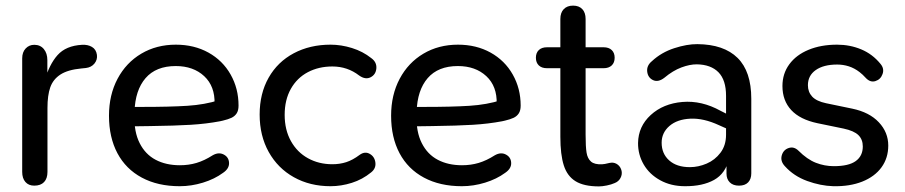

<svg xmlns="http://www.w3.org/2000/svg" viewBox="-20 -656 3234 686"><path d="M59.3 -41.8V-447.4Q59.3 -469.7 71.7 -482.8Q84.1 -495.9 102.3 -495.9Q124.2 -495.9 136.7 -480.6Q149.2 -465.3 149.2 -441.2V-364.7H138.6Q155.7 -425.7 185.7 -459.2Q215.7 -492.7 273 -495.9Q293.8 -497.1 308.6 -488.3Q323.5 -479.5 326.3 -460.1Q328.6 -442.7 317.5 -429Q306.3 -415.3 286.7 -413L270.7 -411.4Q222.3 -406.8 195.9 -389.7Q169.6 -372.5 159.6 -344Q149.6 -315.6 149.6 -270.1V-41.8Q149.6 -18.3 137.5 -5.5Q125.4 7.3 102.3 7.3Q82.2 7.3 70.8 -5.8Q59.3 -18.9 59.3 -41.8Z M369.4 -242.5Q369.4 -316.9 400 -374.5Q430.6 -432.1 484.9 -464.3Q539.1 -496.4 608.3 -496.4Q673.8 -496.4 724.8 -468.1Q775.8 -439.7 804 -389.7Q832.3 -339.7 832.3 -278.8Q832.3 -261.4 825.6 -251Q818.9 -240.7 807.1 -235.1Q795.2 -229.5 776.1 -225L765.8 -222.7Q717.2 -213.5 661.3 -210.1Q605.3 -206.7 515.1 -205.5Q479.2 -205.5 442.3 -204.5L444 -274H486.8Q587.3 -274 649.6 -278Q711.9 -282 762.9 -298.3L746.6 -285Q748.4 -347.7 709.6 -383.9Q670.7 -420 607.9 -420Q537.4 -420 500.1 -376.9Q462.8 -333.7 460.6 -256.6L460.2 -244.1Q458.7 -184.6 479 -144.6Q499.2 -104.5 536.1 -85.1Q573 -65.6 622.7 -65.6Q654.3 -65.6 682.2 -73.9Q710.2 -82.2 740.1 -101.3Q761.5 -113.4 779.6 -103.8Q797.7 -94.2 798.4 -73.9Q799.2 -53.6 777.1 -38.6Q746.4 -16 705.1 -3.4Q663.8 9.3 622.1 9.3Q543.9 9.3 486.7 -21.4Q429.6 -52 399.5 -108.6Q369.4 -165.3 369.4 -242.5Z M907.7 -246.6Q907.7 -321.8 939.8 -378.4Q971.9 -435 1029.6 -465.7Q1087.4 -496.4 1161 -496.4Q1198.9 -496.4 1237.6 -484.4Q1276.3 -472.4 1306.5 -448.4Q1326.4 -434.1 1324.7 -411.9Q1322.9 -389.6 1304.3 -380Q1285.7 -370.4 1263.4 -386.1Q1221.5 -418.5 1167.6 -418.5Q1118.7 -418.5 1079.9 -398.1Q1041.1 -377.6 1019.1 -338.4Q997.1 -299.2 997.1 -245.6Q997.1 -192 1019.4 -152Q1041.7 -111.9 1080.4 -90.6Q1119.1 -69.2 1167.6 -69.2Q1193.9 -69.2 1217 -76.6Q1240.1 -84 1265.3 -102.9Q1283.8 -116.1 1301.2 -106.2Q1318.6 -96.3 1321.2 -75.3Q1323.9 -54.2 1305.9 -40Q1275 -14.7 1237 -2.7Q1198.9 9.3 1161 9.3Q1087.4 9.3 1030 -22.8Q972.5 -54.9 940.1 -113Q907.7 -171.1 907.7 -246.6Z M1377.4 -242.5Q1377.4 -316.9 1408 -374.5Q1438.6 -432.1 1492.9 -464.3Q1547.1 -496.4 1616.3 -496.4Q1681.8 -496.4 1732.8 -468.1Q1783.8 -439.7 1812 -389.7Q1840.3 -339.7 1840.3 -278.8Q1840.3 -261.4 1833.6 -251Q1826.9 -240.7 1815.1 -235.1Q1803.2 -229.5 1784.1 -225L1773.8 -222.7Q1725.2 -213.5 1669.3 -210.1Q1613.3 -206.7 1523.1 -205.5Q1487.2 -205.5 1450.3 -204.5L1452 -274H1494.8Q1595.3 -274 1657.6 -278Q1719.9 -282 1770.9 -298.3L1754.6 -285Q1756.4 -347.7 1717.6 -383.9Q1678.7 -420 1615.9 -420Q1545.4 -420 1508.1 -376.9Q1470.8 -333.7 1468.6 -256.6L1468.2 -244.1Q1466.7 -184.6 1487 -144.6Q1507.2 -104.5 1544.1 -85.1Q1581 -65.6 1630.7 -65.6Q1662.3 -65.6 1690.2 -73.9Q1718.2 -82.2 1748.1 -101.3Q1769.5 -113.4 1787.6 -103.8Q1805.7 -94.2 1806.4 -73.9Q1807.2 -53.6 1785.1 -38.6Q1754.4 -16 1713.1 -3.4Q1671.8 9.3 1630.1 9.3Q1551.9 9.3 1494.7 -21.4Q1437.6 -52 1407.5 -108.6Q1377.4 -165.3 1377.4 -242.5Z M1982.1 -167.4V-412.3H1934.3Q1915.5 -412.3 1905.1 -422.3Q1894.7 -432.3 1894.7 -449.7Q1894.7 -467.1 1905.1 -477.1Q1915.5 -487.1 1934.3 -487.1H1982.1V-588.2Q1982.1 -610.7 1994.2 -623.3Q2006.3 -635.9 2027.5 -635.9Q2048.8 -635.9 2060.6 -623.3Q2072.3 -610.7 2072.3 -588.2V-487.1H2136.6Q2155.3 -487.1 2165.7 -477.1Q2176.1 -467.1 2176.1 -449.7Q2176.1 -432.3 2165.7 -422.3Q2155.3 -412.3 2136.6 -412.3H2072.3V-175.2Q2072.3 -131.9 2075.7 -110.9Q2079 -89.8 2091.6 -78.7Q2104.3 -67.6 2131.6 -69.1Q2141.6 -69.8 2149.7 -72.1Q2157.3 -74.1 2164.6 -74.8Q2176.8 -75.6 2187.2 -67.7Q2197.6 -59.8 2200.9 -45.3Q2203.5 -32.4 2196.9 -20Q2190.3 -7.5 2176.4 -2Q2164.4 3.4 2148 6.7Q2131.6 10 2120.2 10Q2066.4 10 2036.5 -8.4Q2006.6 -26.8 1994.4 -65.1Q1982.1 -103.4 1982.1 -167.4Z M2259.7 -145Q2260.5 -204.3 2305 -245.1Q2349.6 -285.9 2418.3 -291.7Q2487.1 -297.5 2554.7 -260L2588 -243.2L2585 -192.6L2548.7 -208.8Q2493.8 -234.2 2446.7 -232Q2399.5 -229.8 2371.7 -205.8Q2344 -181.7 2344 -146.1Q2344 -106.9 2370.9 -82.9Q2397.8 -58.8 2444.8 -58.8Q2475.3 -58.8 2504.8 -71.5Q2534.4 -84.1 2554.2 -110.3Q2574.1 -136.6 2574.1 -174.7V-313.7Q2574.1 -370.2 2547 -397.8Q2519.9 -425.3 2469.9 -426.1Q2445.1 -426.4 2414.7 -415.1Q2384.3 -403.8 2353.6 -378.1Q2331.5 -361.1 2313.2 -369.8Q2294.9 -378.6 2292.4 -400.1Q2289.9 -421.7 2309.5 -437.7Q2343.3 -469 2389 -483.8Q2434.6 -498.6 2471.6 -498.3Q2566.3 -497.5 2615.3 -449.1Q2664.3 -400.7 2664.3 -303.1V-36.7Q2664.3 -16.3 2653.1 -4.5Q2641.8 7.3 2620.5 7.3Q2599.2 7.3 2587.5 -4.4Q2575.7 -16 2575.7 -36V-88.9H2584.8Q2572.3 -36 2531.4 -13.2Q2490.5 9.6 2427.4 9.3Q2377.5 9.3 2339 -11.9Q2300.5 -33 2279.9 -68.3Q2259.4 -103.6 2259.7 -145Z M2784.7 -61.8Q2767.6 -79.7 2773 -100.1Q2778.5 -120.5 2797.5 -127Q2816.5 -133.6 2833 -117.5Q2863.9 -86.6 2895 -74.4Q2926.1 -62.3 2959.1 -62.3Q3012.5 -62.3 3037.6 -80.6Q3062.7 -98.8 3062.7 -132.8Q3062.7 -157.8 3047 -173.2Q3031.3 -188.6 2994.4 -196.5L2900.7 -215.8Q2838.3 -229 2807 -262.8Q2775.6 -296.6 2775.6 -348.7Q2775.6 -392.9 2800.2 -426.4Q2824.8 -459.9 2869 -478.1Q2913.2 -496.4 2970.9 -496.4Q3016.8 -496.4 3057.1 -479.6Q3097.4 -462.8 3125.9 -427.8Q3140.2 -410.9 3133.3 -391.5Q3126.5 -372.2 3107.9 -366.3Q3089.2 -360.3 3072.7 -378.3Q3062.6 -389.6 3051.3 -398.3Q3032.8 -412.6 3012.7 -419Q2992.6 -425.4 2971.1 -425.4Q2922.7 -425.4 2894.6 -405.7Q2866.6 -386 2866.6 -351.6Q2866.6 -327.3 2881.9 -310.8Q2897.3 -294.4 2931.4 -287.2L3025 -267.8Q3086.3 -255 3120 -219.1Q3153.7 -183.2 3153.7 -136Q3153.7 -91.3 3129.5 -58.1Q3105.4 -25 3060.9 -7.2Q3016.4 10.5 2957.4 9.3Q2911.7 8 2863.9 -9.4Q2816.1 -26.9 2784.7 -61.8Z"/></svg>

Font: SN Pro Thin
Style: Regular
Weight: 200
Designer: Tobias Whetton
Foundry: Supernotes
Version: Version 1.003;Glyphs 3.3 (3324)